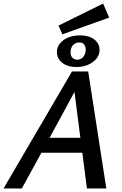

<svg xmlns="http://www.w3.org/2000/svg" viewBox="-32 -1060 688 1080"><path d="M319 -867 297 -916 548 -1040 582 -961ZM288 -767Q288 -807 325 -834Q362 -861 418 -861Q469 -861 498.5 -838Q528 -815 528 -780Q528 -738 489.5 -710.5Q451 -683 398 -683Q348 -683 318 -707Q288 -731 288 -767ZM403 -724Q420 -724 433 -736.5Q446 -749 450 -772Q452 -794 443 -807.5Q434 -821 414 -821Q392 -821 378.5 -806Q365 -791 365 -765Q365 -745 376 -734.5Q387 -724 403 -724ZM464 -658 566 0H457L431 -201H201L91 0H-12L373 -658ZM420 -285 387 -543 247 -285Z"/></svg>

Font: Ysabeau Infant Semibold
Style: Italic
Weight: 600
Italic angle: -12°
Designer: Christian Thalmann (Catharsis Fonts)
Version: Version 0.003